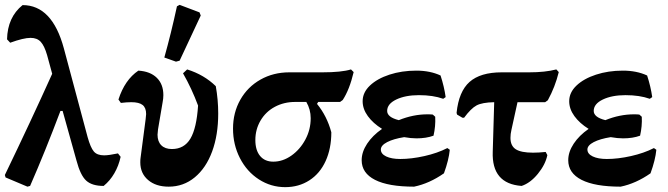

<svg xmlns="http://www.w3.org/2000/svg" viewBox="-23 -759 2753 791"><path d="M474 -113Q466 -76 448 -45Q430 -14 404 7Q356 7 332 -15Q308 -37 292 -98L235 -302H226Q164 -137 101 7L90 10L0 -28L-3 -38Q105 -262 192 -455L171 -532Q160 -570 145 -586.5Q130 -603 103 -603Q74 -603 19 -583L6 -597Q8 -688 70 -738Q192 -738 240 -560L338 -194Q350 -151 363.5 -135Q377 -119 406 -119Q425 -119 463 -127Z M555 -90Q555 -102 556 -108L577 -268Q579 -284 579 -289Q579 -315 564.5 -326.5Q550 -338 518 -338Q499 -338 475 -335L465 -349Q491 -430 547 -468Q596 -465 623 -438.5Q650 -412 650 -367Q650 -353 647 -338L628 -226Q626 -210 626 -204Q626 -176 641.5 -160.5Q657 -145 685 -145Q736 -145 761.5 -188Q787 -231 793 -324Q767 -394 731 -457L748 -473Q818 -451 866 -404Q876 -348 876 -291Q876 -203 851 -135Q826 -67 779.5 -28.5Q733 10 672 10Q619 10 587 -17.5Q555 -45 555 -90ZM654 -522Q682 -622 706 -733L717 -739L799 -708L804 -695L717 -509L702 -505Z M1434 -462Q1417 -390 1389 -347L1378 -339H1288L1283 -331Q1324 -281 1342 -214Q1342 -147 1318.5 -95.5Q1295 -44 1251.5 -16Q1208 12 1152 12Q1093 12 1043.5 -20Q994 -52 965.5 -107.5Q937 -163 937 -229Q937 -295 967 -348Q997 -401 1050 -431Q1103 -461 1169 -461H1305Q1384 -461 1423 -473ZM1239 -339H1193Q1147 -339 1109.5 -319Q1072 -299 1050.5 -262.5Q1029 -226 1029 -182Q1029 -140 1048.5 -116.5Q1068 -93 1103 -93Q1142 -93 1177.5 -118Q1213 -143 1235 -184Q1257 -225 1257 -272Q1257 -308 1239 -339Z M1830 -142Q1826 -100 1806 -45Q1746 -3 1683 10Q1577 10 1522 -18Q1467 -46 1467 -99Q1467 -133 1489.5 -167Q1512 -201 1551 -228Q1514 -251 1492.5 -280.5Q1471 -310 1471 -342Q1471 -378 1501 -406.5Q1531 -435 1581.5 -451.5Q1632 -468 1692 -468Q1749 -468 1792 -448Q1807 -402 1813 -359L1803 -352Q1761 -367 1703 -367Q1647 -367 1609.5 -349Q1572 -331 1572 -302Q1572 -276 1620 -264Q1679 -288 1738 -288Q1753 -288 1760 -287L1770 -278Q1772 -239 1763 -200Q1733 -189 1693 -189Q1670 -189 1642 -194Q1598 -187 1572 -173.5Q1546 -160 1546 -143Q1546 -125 1568 -114.5Q1590 -104 1626 -104Q1672 -104 1725.5 -116Q1779 -128 1820 -149Z M2084 -224Q2080 -207 2080 -191Q2080 -158 2102 -144Q2124 -130 2173 -130Q2197 -130 2225 -133L2232 -120Q2224 -81 2193 -43Q2162 -5 2126 7Q2002 -2 2007 -134L2013 -338Q1963 -337 1940 -324.5Q1917 -312 1889 -274H1882L1860 -287L1858 -294Q1867 -382 1911.5 -421.5Q1956 -461 2044 -461H2157Q2223 -461 2269 -473L2279 -462Q2264 -401 2234 -346L2223 -338H2109Z M2681 -142Q2677 -100 2657 -45Q2597 -3 2534 10Q2428 10 2373 -18Q2318 -46 2318 -99Q2318 -133 2340.5 -167Q2363 -201 2402 -228Q2365 -251 2343.5 -280.5Q2322 -310 2322 -342Q2322 -378 2352 -406.5Q2382 -435 2432.5 -451.5Q2483 -468 2543 -468Q2600 -468 2643 -448Q2658 -402 2664 -359L2654 -352Q2612 -367 2554 -367Q2498 -367 2460.5 -349Q2423 -331 2423 -302Q2423 -276 2471 -264Q2530 -288 2589 -288Q2604 -288 2611 -287L2621 -278Q2623 -239 2614 -200Q2584 -189 2544 -189Q2521 -189 2493 -194Q2449 -187 2423 -173.5Q2397 -160 2397 -143Q2397 -125 2419 -114.5Q2441 -104 2477 -104Q2523 -104 2576.5 -116Q2630 -128 2671 -149Z"/></svg>

Font: Alegreya
Style: Bold
Weight: 700
Designer: Juan Pablo del Peral
Foundry: Huerta Tipografica
Version: Version 2.008; ttfautohint (v1.8)